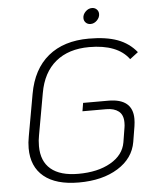

<svg xmlns="http://www.w3.org/2000/svg" viewBox="-59 -913 779 973"><g transform="rotate(-5 331.0 -426.5)"><path d="M64 -184Q64 -213 70 -244L108 -457Q130 -581 209 -646Q288 -711 416 -711Q504 -711 562 -689.5Q620 -668 658 -621L616 -589Q558 -668 414 -668Q309 -668 243.5 -614Q178 -560 160 -457L122 -244Q117 -220 117 -190Q117 -113 164.5 -73Q212 -33 304 -33Q403 -33 468.5 -70.5Q534 -108 545 -172L557 -246Q559 -255 559 -272Q559 -311 536 -329Q513 -347 473 -347H352L359 -389H487Q611 -389 611 -286Q611 -269 608 -249L595 -170Q581 -87 502 -38Q423 11 303 11Q187 11 125.5 -39.5Q64 -90 64 -184ZM398 -817Q398 -835 412.5 -849.5Q427 -864 445 -864Q460 -864 469.5 -854.5Q479 -845 479 -831Q479 -813 464.5 -798.5Q450 -784 432 -784Q417 -784 407.5 -793.5Q398 -803 398 -817Z"/></g></svg>

Font: KoHo Light
Style: Italic
Weight: 300
Italic angle: -10°
Version: Version 1.000; ttfautohint (v1.6)